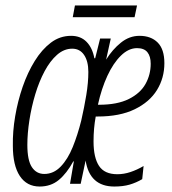

<svg xmlns="http://www.w3.org/2000/svg" viewBox="-20 -672 628 702"><path d="M125 10Q78 10 52.5 -28.5Q27 -67 27 -139Q26 -191 35.5 -247Q45 -303 63 -355Q81 -407 107 -449Q133 -491 166 -516Q199 -541 240 -541Q275 -541 296.5 -519Q318 -497 325 -459H328L346 -531H385L368 -454Q391 -491 422 -516Q453 -541 490 -541Q532 -541 556.5 -516.5Q581 -492 581 -441Q581 -387 554 -343Q527 -299 472.5 -272.5Q418 -246 337 -246H330Q322 -203 322 -155Q322 -96 342 -65.5Q362 -35 409 -35Q433 -35 457 -43Q481 -51 505 -65L500 -17Q478 -4 454 3Q430 10 398 10Q308 10 293 -85L275 0H236L250 -82H248Q224 -38 195 -14Q166 10 125 10ZM342 -289Q409 -289 451 -310Q493 -331 512 -365Q531 -399 531 -439Q531 -466 519 -481Q507 -496 481 -496Q450 -496 422 -468.5Q394 -441 372.5 -394.5Q351 -348 338 -289ZM142 -36Q176 -36 202 -63Q228 -90 246 -134.5Q264 -179 277 -231Q288 -279 295.5 -324.5Q303 -370 303 -409Q303 -448 287.5 -471Q272 -494 244 -494Q214 -494 188.5 -471.5Q163 -449 143 -411.5Q123 -374 109 -327.5Q95 -281 87.5 -232.5Q80 -184 80 -142Q80 -86 96.5 -61Q113 -36 142 -36ZM246 -609 254 -652H481L472 -609Z"/></svg>

Font: Noto Sans ExtraCondensed Light
Style: Italic
Weight: 300
Width: 2
Italic angle: -12°
Designer: Monotype Design Team
Foundry: Monotype Imaging Inc.
Version: Version 2.013; ttfautohint (v1.8.4.7-5d5b)